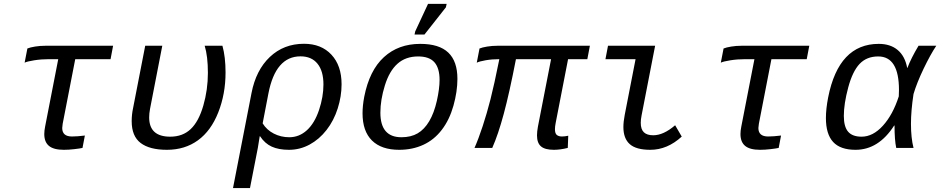

<svg xmlns="http://www.w3.org/2000/svg" viewBox="-20 -765 4862 993"><path d="M233.9 -459Q193.4 -459 156.7 -453.1Q120.1 -447.3 107.4 -440.9L121.6 -514.2Q135.7 -520 161.4 -524.2Q187 -528.3 213.4 -528.3H564.9L551.8 -459H369.1L304.2 -125L301.8 -103Q301.8 -59.1 352.1 -59.1Q379.9 -59.1 418.9 -64L406.7 0Q394.5 2.9 365.2 6.3Q335.9 9.8 310.5 9.8Q257.8 9.8 233.4 -10.3Q209 -30.3 209 -71.8Q209 -88.9 213.4 -110.8L281.2 -459Z M843.3 9.8Q753.9 9.8 707.5 -25.4Q661.1 -60.5 661.1 -138.2Q661.1 -172.4 668 -204.6L731 -528.3H819.3L755.9 -201.7Q751.5 -177.7 751.5 -157.7Q751.5 -58.1 860.4 -58.1Q924.8 -58.1 966.3 -97.4Q1007.8 -136.7 1031.5 -218.8Q1055.2 -300.8 1055.2 -388.2Q1055.2 -474.1 1038.6 -528.3H1130.4Q1146.5 -470.7 1146.5 -390.1Q1146.5 -279.3 1108.9 -183.8Q1071.3 -88.4 1003.7 -39.3Q936 9.8 843.3 9.8Z M1474.6 9.8Q1421.4 9.8 1385.5 -6.6Q1349.6 -22.9 1325.2 -60.1H1323.2L1313.5 0L1272.9 207.5H1185.1L1280.8 -283.7Q1303.7 -402.3 1375.7 -470.5Q1447.8 -538.6 1552.2 -538.6Q1641.6 -538.6 1694.1 -482.2Q1746.6 -425.8 1746.6 -329.1Q1746.6 -267.1 1726.6 -204.1Q1706.5 -141.1 1668.9 -92.8Q1631.3 -44.4 1581.3 -17.3Q1531.2 9.8 1474.6 9.8ZM1652.8 -328.1Q1652.8 -397.5 1622.1 -435.5Q1591.3 -473.6 1534.2 -473.6Q1405.3 -473.6 1368.2 -281.7L1338.4 -127Q1359.4 -92.8 1396.2 -74Q1433.1 -55.2 1476.1 -55.2Q1527.3 -55.2 1567.1 -91.3Q1606.9 -127.4 1629.9 -195.8Q1652.8 -264.2 1652.8 -328.1Z M2044.4 9.8Q1952.6 9.8 1903.8 -38.3Q1855 -86.4 1855 -179.2Q1855 -217.8 1863.8 -264.6Q1890.6 -400.9 1965.6 -469.5Q2040.5 -538.1 2153.8 -538.1Q2251 -538.1 2298.3 -493.2Q2345.7 -448.2 2345.7 -357.4Q2345.7 -291.5 2325.2 -218.5Q2304.7 -145.5 2265.1 -93.8Q2225.6 -42 2169.4 -16.1Q2113.3 9.8 2044.4 9.8ZM2253.4 -351.6Q2253.4 -412.6 2226.8 -442.9Q2200.2 -473.1 2142.6 -473.1Q2078.1 -473.1 2035.9 -435.5Q1993.7 -397.9 1970.5 -323.2Q1947.3 -248.5 1947.3 -182.1Q1947.3 -55.2 2056.2 -55.2Q2105.5 -55.2 2140.1 -75.4Q2174.8 -95.7 2200 -138.2Q2225.1 -180.7 2239.3 -243.4Q2253.4 -306.2 2253.4 -351.6ZM2124 -586.4 2127.4 -602.5 2193.8 -745.1H2290L2286.1 -727.1L2175.3 -586.4Z M2918 -459 2854 -129.9Q2850.1 -110.4 2850.1 -97.2Q2850.1 -74.7 2859.9 -66.9Q2869.6 -59.1 2886.2 -59.1Q2900.9 -59.1 2918.9 -63L2916.5 0Q2877.4 9.8 2844.7 9.8Q2798.8 9.8 2778.1 -7.8Q2757.3 -25.4 2757.3 -64.9Q2757.3 -84.5 2762.2 -110.8L2830.1 -459H2648.4Q2614.3 -283.2 2585.4 -176.3Q2556.6 -69.3 2525.9 0H2434.1Q2454.6 -46.4 2476.3 -112.3Q2498 -178.2 2516.8 -251.7Q2535.6 -325.2 2562.5 -459Q2524.9 -459 2492.4 -453.4Q2460 -447.8 2445.8 -440.9L2460 -514.2Q2474.1 -520 2499.8 -524.2Q2525.4 -528.3 2551.8 -528.3H3030.8L3017.6 -459Z M3293.9 -129.9Q3293.9 -96.2 3310.1 -80.8Q3326.2 -65.4 3358.4 -65.4Q3411.6 -65.4 3471.7 -117.2L3505.9 -58.6Q3431.2 9.8 3343.3 9.8Q3270 9.8 3237.1 -19.5Q3204.1 -48.8 3204.1 -107.9Q3204.1 -134.8 3210.9 -170.4L3267.1 -459H3111.3L3124.5 -528.3H3368.2L3298.3 -168.9Q3293.9 -147 3293.9 -129.9Z M3834.5 -459Q3793.9 -459 3757.3 -453.1Q3720.7 -447.3 3708 -440.9L3722.2 -514.2Q3736.3 -520 3762 -524.2Q3787.6 -528.3 3814 -528.3H4165.5L4152.3 -459H3969.7L3904.8 -125L3902.3 -103Q3902.3 -59.1 3952.6 -59.1Q3980.5 -59.1 4019.5 -64L4007.3 0Q3995.1 2.9 3965.8 6.3Q3936.5 9.8 3911.1 9.8Q3858.4 9.8 3834 -10.3Q3809.6 -30.3 3809.6 -71.8Q3809.6 -88.9 3814 -110.8L3881.8 -459Z M4604.5 -115.7Q4523.9 9.8 4404.8 9.8Q4326.2 9.8 4288.8 -30.8Q4251.5 -71.3 4251.5 -154.8Q4251.5 -201.7 4263.2 -261.7Q4317.9 -538.1 4524.9 -538.1Q4585 -538.1 4622.8 -506.3Q4660.6 -474.6 4671.9 -413.6H4672.9Q4692.4 -464.8 4730.5 -528.3H4822.3Q4792 -482.9 4756.8 -409.7Q4721.7 -336.4 4704.6 -278.8Q4691.4 -192.4 4691.4 -124.5Q4691.4 -51.8 4704.6 0H4615.2Q4606.4 -41 4606.4 -115.7ZM4344.2 -165.5Q4344.2 -109.4 4366.5 -83.7Q4388.7 -58.1 4436 -58.1Q4494.6 -58.1 4546.1 -114.7Q4597.7 -171.4 4628.4 -266.6L4629.4 -299.3Q4629.4 -473.1 4522 -473.1Q4462.4 -473.1 4425.8 -434.6Q4389.2 -396 4366.7 -312Q4344.2 -228 4344.2 -165.5Z"/></svg>

Font: Liberation Mono
Style: Italic
Weight: 400
Italic angle: -12°
Monospace: yes
Designer: Steve Matteson
Foundry: Ascender Corporation
Version: Version 2.1.5